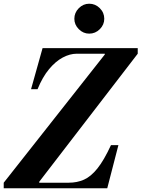

<svg xmlns="http://www.w3.org/2000/svg" viewBox="-21 -1013 761 1033"><path d="M-1 -30 543 -720V-724H720L190 -35V-30ZM-1 0V-30H349Q394 -30 431 -46.5Q468 -63 503 -106.5Q538 -150 576 -232H616L556 0ZM146 -533 208 -754H720V-724H392Q355 -724 316.5 -703.5Q278 -683 243 -641Q208 -599 181 -533ZM458.9 -832Q427 -832 403 -856Q379 -880 379 -911.9Q379 -945 403 -969Q427 -993 458.9 -993Q492 -993 516 -969Q540 -945 540 -911.9Q540 -880 516 -856Q492 -832 458.9 -832Z"/></svg>

Font: Libre Bodoni
Style: Italic
Weight: 400
Italic angle: -13°
Designer: Pablo Impallari, Rodrigo Fuenzalida
Foundry: Impallari Type
Version: Version 2.005;gftools[0.9.23]